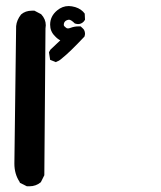

<svg xmlns="http://www.w3.org/2000/svg" viewBox="-20 -450 540 645"><path d="M28.3 99.6 34.2 -362.3Q36.1 -382.8 50.8 -401.4Q65.4 -414.1 86.9 -414.1Q89.8 -414.1 95.7 -414.1L118.2 -402.3Q133.8 -385.7 133.8 -365.2Q133.8 -360.4 132.8 -354.5L128.9 138.7L117.2 162.1Q100.6 175.8 79.1 175.8Q76.2 175.8 70.3 175.8L46.9 164.1L45.9 161.1Q28.3 134.8 28.3 99.6ZM148.4 -367.2Q148.4 -395.5 171.9 -415Q189.5 -429.7 210.9 -429.7Q215.8 -429.7 221.7 -428.7Q245.1 -424.8 258.8 -411.1L264.6 -404.3L265.6 -383.8Q262.7 -378.9 260.7 -377Q252.9 -369.1 242.2 -369.1Q238.3 -369.1 231.4 -371.1Q218.8 -383.8 211.9 -383.8Q211.9 -383.8 210.9 -383.8Q194.3 -380.9 194.3 -366.2Q194.3 -362.3 201.2 -357.4Q204.1 -354.5 208 -354.5Q211.9 -354.5 216.8 -356.4Q229.5 -361.3 243.2 -361.3Q245.1 -361.3 251 -361.3Q254.9 -357.4 258.8 -354Q262.7 -350.6 264.2 -345.2Q265.6 -339.8 265.6 -336.4Q265.6 -333 263.7 -327.1Q213.9 -274.4 190.4 -255.9Q178.7 -245.1 170.9 -243.2L168 -241.2L148.4 -249L144.5 -274.4L149.4 -283.2L182.6 -314.5Q172.9 -319.3 164.1 -329.1Q148.4 -344.7 148.4 -367.2Z"/></svg>

Font: JasonHandwriting2
Style: SemiBold
Weight: 600
Version: Version 1.04.7